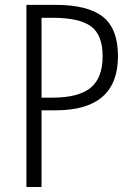

<svg xmlns="http://www.w3.org/2000/svg" viewBox="-20 -750 540 770"><path d="M85.9 0V-730.5H203.1Q331.1 -730.5 392.1 -683.1Q453.1 -635.7 453.1 -524.4Q453.1 -307.6 203.1 -307.6H146.5V0ZM146.5 -358.4H190.4Q294.9 -358.4 343.3 -397.9Q391.6 -437.5 391.6 -524.4Q391.6 -610.4 344.7 -644.5Q297.9 -678.7 190.4 -678.7H146.5Z"/></svg>

Font: GenEi Gothic M Light
Style: Regular
Weight: 300
Designer: o_tamon (Modified); [Source Han Sans]
Ryoko NISHIZUKA  (kana & ideographs); Paul D. Hunt (Latin, Greek & Cyrillic); Wenl
Version: Version 1.1a;Original Version 1.004